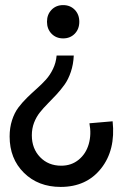

<svg xmlns="http://www.w3.org/2000/svg" viewBox="-20 -528 484 760"><path d="M220.2 211.9Q131.3 211.9 74.7 156Q18.1 100.1 18.1 12.2Q18.1 -22.5 27.6 -52Q37.1 -81.5 52.7 -102.3Q68.4 -123 87.4 -141.6Q106.4 -160.2 126 -177.5Q145.5 -194.8 161.9 -212.9Q178.2 -231 189.9 -255.4Q201.7 -279.8 204.1 -308.1H272Q270.5 -273.4 260.5 -243.7Q250.5 -213.9 235.6 -193.1Q220.7 -172.4 203.4 -153.6Q186 -134.8 168.9 -117.7Q151.9 -100.6 137.7 -82.8Q123.5 -64.9 114.7 -42Q106 -19 106 7.8Q106 60.1 138.7 94Q171.4 127.9 222.2 127.9Q262.7 127.9 291.5 104.2Q320.3 80.6 331.3 42.2Q342.3 3.9 334 -40L425.8 -47.9Q438 65.9 380.1 138.9Q322.3 211.9 220.2 211.9ZM275.9 -394.5Q257.8 -376 230 -376Q202.1 -376 184.1 -394.5Q166 -413.1 166 -441.9Q166 -470.7 184.1 -489.3Q202.1 -507.8 230 -507.8Q257.8 -507.8 275.9 -489.3Q293.9 -470.7 293.9 -441.9Q293.9 -413.1 275.9 -394.5Z"/></svg>

Font: Apfel Grotezk
Style: Regular
Weight: 400
Designer: Luigi Gorlero
Foundry: © 2023, Luigi Gorlero & Collletttivo
Version: Version 2.000;Glyphs 3.2 (3217)